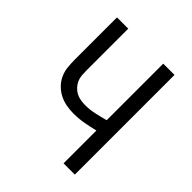

<svg xmlns="http://www.w3.org/2000/svg" viewBox="-200 -868 1001 1001"><g transform="rotate(45 300.0 -367.5)"><path d="M429 0V-242Q393 -233 356 -226.5Q319 -220 282 -220Q255 -220 228 -225Q201 -230 177 -242.5Q153 -255 134 -274.5Q115 -294 104 -319Q93 -344 90.5 -371Q88 -398 88 -425V-735H171V-425Q171 -408 172.5 -390.5Q174 -373 181 -357.5Q188 -342 200 -329Q212 -316 227 -308Q242 -300 259.5 -297Q277 -294 294 -294Q328 -294 362 -301.5Q396 -309 429 -318V-735H512V0Z"/></g></svg>

Font: Iosevka Aile
Style: Regular
Weight: 400
Designer: Belleve Invis
Foundry: Belleve Invis
Version: Version 28.0.1; ttfautohint (v1.8.4)